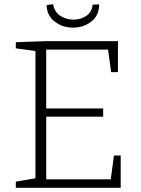

<svg xmlns="http://www.w3.org/2000/svg" viewBox="-20 -890 668 910"><path d="M505 -40 520 -153H552V0H55V-29L148 -45V-648L55 -661V-690L199 -695H539V-548H507L492 -655H199V-376H469V-337H199V-40ZM201 -866 232 -870Q237 -835 264.5 -816Q292 -797 328 -797Q364 -797 390 -815.5Q416 -834 419 -868L450 -869Q450 -817 413 -788Q376 -759 326 -759Q277 -759 239.5 -787.5Q202 -816 201 -866Z"/></svg>

Font: Bitter Pro Light
Style: Regular
Weight: 300
Designer: Sol Matas, and Bitter project Authors
Foundry: Sol Matas
Version: Version 1.010